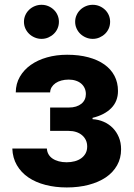

<svg xmlns="http://www.w3.org/2000/svg" viewBox="-20 -785 567 815"><path d="M179 -154.5Q179.7 -141 185.9 -130.1Q192.1 -119.3 203.1 -111.9Q214.1 -104.4 229.4 -100.3Q244.7 -96.2 262.8 -96.2Q281.2 -96.2 297.2 -100.5Q313.2 -104.8 324.9 -113.3Q336.6 -121.8 343.4 -134.2Q350.1 -146.7 350.1 -163Q350.1 -177.9 344.5 -190Q338.8 -202.1 328.5 -210.9Q318.2 -219.8 303.6 -224.6Q289.1 -229.4 271.3 -229.4H192.8V-328.5H271.3Q289.1 -328.5 302.6 -332.7Q316.1 -337 325.5 -344.6Q334.9 -352.3 339.7 -362.7Q344.5 -373.2 344.5 -385.7Q344.5 -399.5 339.3 -410.7Q334.2 -421.9 324.8 -430Q315.3 -438.2 301.8 -442.6Q288.4 -447.1 271.7 -447.1Q254.6 -447.1 240.4 -443.2Q226.2 -439.3 215.7 -432Q205.3 -424.7 199.2 -414.8Q193.2 -404.8 192.8 -392.8H46.9Q47.2 -429.7 64.3 -459.2Q81.3 -488.6 110.6 -509.4Q139.9 -530.2 179.5 -541.4Q219.1 -552.6 264.9 -552.6Q315 -552.6 354.9 -541.9Q394.9 -531.2 422.9 -511.4Q451 -491.5 465.9 -463.1Q480.8 -434.7 480.8 -398.8Q480.8 -355.1 452.4 -326.2Q424 -297.2 372.9 -284.8V-279.1Q398.1 -277.7 420.1 -268.1Q442.1 -258.5 458.5 -242Q474.8 -225.5 484.4 -202.6Q494 -179.7 494 -151.3Q494 -113.3 476.9 -83.1Q459.9 -52.9 429.2 -32.1Q398.4 -11.4 356.2 -0.4Q313.9 10.7 263.5 10.7Q214.5 10.7 172.8 -0.2Q131 -11 100.3 -32Q69.6 -52.9 51.7 -83.8Q33.7 -114.7 32.3 -154.5ZM299 -692.5Q299 -707.4 304.9 -720.5Q310.7 -733.7 320.8 -743.4Q331 -753.2 344.6 -758.9Q358.3 -764.6 373.6 -764.6Q389.2 -764.6 402.5 -758.9Q415.8 -753.2 426 -743.4Q436.1 -733.7 441.8 -720.5Q447.4 -707.4 447.4 -692.5Q447.4 -677.6 441.8 -664.4Q436.1 -651.3 426 -641.5Q415.8 -631.7 402.5 -625.9Q389.2 -620 373.6 -620Q358.3 -620 344.6 -625.9Q331 -631.7 320.8 -641.5Q310.7 -651.3 304.9 -664.4Q299 -677.6 299 -692.5ZM81.7 -692.5Q81.7 -707.4 87.5 -720.5Q93.4 -733.7 103.5 -743.4Q113.6 -753.2 127.3 -758.9Q141 -764.6 156.2 -764.6Q171.9 -764.6 185.2 -758.9Q198.5 -753.2 208.6 -743.4Q218.8 -733.7 224.4 -720.5Q230.1 -707.4 230.1 -692.5Q230.1 -677.6 224.4 -664.4Q218.8 -651.3 208.6 -641.5Q198.5 -631.7 185.2 -625.9Q171.9 -620 156.2 -620Q141 -620 127.3 -625.9Q113.6 -631.7 103.5 -641.5Q93.4 -651.3 87.5 -664.4Q81.7 -677.6 81.7 -692.5Z"/></svg>

Font: Cannonade
Style: Bold
Weight: 700
Designer: Rasmus Andersson
Foundry: rsms
Version: Version 3.012;git-f93a4a705